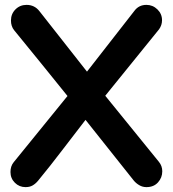

<svg xmlns="http://www.w3.org/2000/svg" viewBox="-20 -743 709 788"><path d="M36 -77 257 -349 152 -479Q123 -515 95 -549Q67 -583 38 -619Q25 -635 25 -659Q25 -686 43.5 -704.5Q62 -723 89 -723Q122 -723 142 -697L337 -449L532 -699Q550 -723 581 -723Q607 -723 626 -704.5Q645 -686 645 -660Q645 -640 633 -623L412 -350L632 -79Q646 -62 646 -40Q646 -14 628.5 5.5Q611 25 581 25Q565 25 551.5 17Q538 9 529 -2L331 -251Q282 -188 234.5 -125.5Q187 -63 136 -1Q126 11 114 18Q102 25 85 25Q59 25 41 7Q23 -11 23 -37Q23 -61 36 -77Z"/></svg>

Font: Varela Round Precious
Style: Bold
Weight: 700
Version: Version 1.000